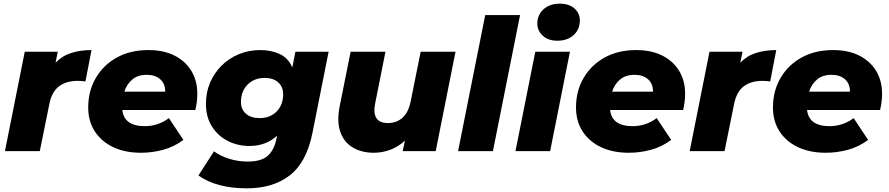

<svg xmlns="http://www.w3.org/2000/svg" viewBox="-20 -824 4848 1047"><path d="M7 0 115 -542H295L283 -482Q318 -519 368 -535Q418 -551 479 -551L446 -380Q423 -383 403 -383Q341 -383 301.5 -353Q262 -323 249 -256L197 0Z M749 9Q662 9 597.5 -21.5Q533 -52 497 -107.5Q461 -163 461 -238Q461 -328 502.5 -399Q544 -470 617.5 -510.5Q691 -551 789 -551Q872 -551 931.5 -521Q991 -491 1023.5 -437.5Q1056 -384 1056 -313Q1056 -289 1053 -266.5Q1050 -244 1045 -224H647Q657 -136 770 -136Q806 -136 840 -147.5Q874 -159 901 -180L980 -61Q929 -23 869.5 -7Q810 9 749 9ZM658 -324H881Q881 -368 853.5 -392Q826 -416 780 -416Q732 -416 701.5 -390.5Q671 -365 658 -324Z M1326 203Q1161 203 1062 133L1147 1Q1179 26 1228.5 41.5Q1278 57 1331 57Q1405 57 1440 25.5Q1475 -6 1487 -65L1491 -84Q1430 -28 1340 -28Q1276 -28 1222 -55.5Q1168 -83 1135.5 -134.5Q1103 -186 1103 -259Q1103 -320 1125.5 -373Q1148 -426 1188 -466Q1228 -506 1282.5 -528.5Q1337 -551 1400 -551Q1458 -551 1505 -529.5Q1552 -508 1574 -456L1591 -542H1772L1684 -100Q1652 61 1560.5 132Q1469 203 1326 203ZM1396 -180Q1453 -180 1488.5 -216Q1524 -252 1524 -310Q1524 -350 1497.5 -374.5Q1471 -399 1423 -399Q1366 -399 1330 -362.5Q1294 -326 1294 -268Q1294 -228 1321 -204Q1348 -180 1396 -180Z M2019 9Q1952 9 1904 -19.5Q1856 -48 1836 -104Q1816 -160 1832 -243L1892 -542H2082L2026 -261Q2015 -209 2032 -181Q2049 -153 2095 -153Q2143 -153 2175.5 -182.5Q2208 -212 2220 -274L2274 -542H2464L2356 0H2176L2188 -57Q2151 -23 2107.5 -7Q2064 9 2019 9Z M2478 0 2626 -742H2816L2668 0Z M2791 0 2899 -542H3088L2980 0ZM3019 -602Q2969 -602 2939.5 -629.5Q2910 -657 2910 -696Q2910 -742 2943.5 -773Q2977 -804 3033 -804Q3083 -804 3112.5 -778Q3142 -752 3142 -713Q3142 -664 3108.5 -633Q3075 -602 3019 -602Z M3409 9Q3322 9 3257.5 -21.5Q3193 -52 3157 -107.5Q3121 -163 3121 -238Q3121 -328 3162.5 -399Q3204 -470 3277.5 -510.5Q3351 -551 3449 -551Q3532 -551 3591.5 -521Q3651 -491 3683.5 -437.5Q3716 -384 3716 -313Q3716 -289 3713 -266.5Q3710 -244 3705 -224H3307Q3317 -136 3430 -136Q3466 -136 3500 -147.5Q3534 -159 3561 -180L3640 -61Q3589 -23 3529.5 -7Q3470 9 3409 9ZM3318 -324H3541Q3541 -368 3513.5 -392Q3486 -416 3440 -416Q3392 -416 3361.5 -390.5Q3331 -365 3318 -324Z M3741 0 3849 -542H4029L4017 -482Q4052 -519 4102 -535Q4152 -551 4213 -551L4180 -380Q4157 -383 4137 -383Q4075 -383 4035.5 -353Q3996 -323 3983 -256L3931 0Z M4483 9Q4396 9 4331.5 -21.5Q4267 -52 4231 -107.5Q4195 -163 4195 -238Q4195 -328 4236.5 -399Q4278 -470 4351.5 -510.5Q4425 -551 4523 -551Q4606 -551 4665.5 -521Q4725 -491 4757.5 -437.5Q4790 -384 4790 -313Q4790 -289 4787 -266.5Q4784 -244 4779 -224H4381Q4391 -136 4504 -136Q4540 -136 4574 -147.5Q4608 -159 4635 -180L4714 -61Q4663 -23 4603.5 -7Q4544 9 4483 9ZM4392 -324H4615Q4615 -368 4587.5 -392Q4560 -416 4514 -416Q4466 -416 4435.5 -390.5Q4405 -365 4392 -324Z"/></svg>

Font: Montserrat ExtraBold
Style: Italic
Weight: 800
Italic angle: -11.3°
Designer: Julieta Ulanovsky
Foundry: Julieta Ulanovsky
Version: Version 9.000; ttfautohint (v1.8.4.7-5d5b)